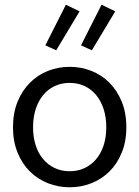

<svg xmlns="http://www.w3.org/2000/svg" viewBox="-20 -781 590 813"><path d="M172 -589 218 -568 317 -733 259 -761ZM323 -589 369 -568 468 -733 410 -761ZM35 -242Q35 -182 54.5 -134.5Q74 -87 107 -54.5Q140 -22 183.5 -5Q227 12 275 12Q323 12 366.5 -5Q410 -22 443 -54.5Q476 -87 495.5 -134.5Q515 -182 515 -242Q515 -303 495.5 -350.5Q476 -398 443 -431Q410 -464 366.5 -481Q323 -498 275 -498Q227 -498 183.5 -481Q140 -464 107 -431Q74 -398 54.5 -350.5Q35 -303 35 -242ZM120 -242Q120 -284 131 -318.5Q142 -353 162.5 -378Q183 -403 211.5 -416.5Q240 -430 275 -430Q310 -430 338.5 -416.5Q367 -403 387.5 -378Q408 -353 419 -318.5Q430 -284 430 -242Q430 -200 419 -166Q408 -132 387.5 -107.5Q367 -83 338.5 -69.5Q310 -56 275 -56Q240 -56 211.5 -69.5Q183 -83 162.5 -107.5Q142 -132 131 -166Q120 -200 120 -242Z"/></svg>

Font: Codetta
Style: Regular
Weight: 400
Italic angle: -11°
Designer: Ulrich Proeller
Foundry: PROSA GmbH
Version: Version 2.00;September 29, 2018;FontCreator 11.5.0.2427 64-b